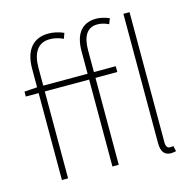

<svg xmlns="http://www.w3.org/2000/svg" viewBox="-117 -924 1054 1054"><g transform="rotate(-15 410.5 -397.0)"><path d="M727 13C740 13 747 11 756 9L749 -22C738 -20 734 -20 729 -20C716 -20 707 -31 707 -53V-794H672V-59C672 -8 692 13 727 13ZM37 -494H110V0H145V-494H397V0H433V-494H557V-527H433V-650C433 -729 459 -775 518 -775C538 -775 560 -770 582 -759L594 -790C569 -801 542 -807 520 -807C443 -807 397 -758 397 -655V-527H145V-628C145 -714 178 -764 244 -764C268 -764 294 -759 321 -746L332 -777C303 -790 273 -796 245 -796C163 -796 110 -743 110 -633V-527L37 -522Z"/></g></svg>

Font: Noto Sans JP Thin
Style: Regular
Weight: 100
Designer: Ryoko NISHIZUKA 西塚涼子 (kana, bopomofo & ideographs); Paul D. Hunt (Latin, Greek & Cyrillic); Sandoll Communications 산돌커뮤니
Foundry: Adobe
Version: Version 2.004;hotconv 1.0.118;makeotfexe 2.5.65603